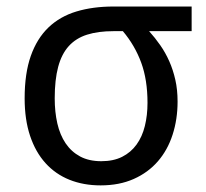

<svg xmlns="http://www.w3.org/2000/svg" viewBox="-20 -556 628 586"><path d="M522 -246.1Q522 -191.9 506.8 -145Q491.7 -98.1 461.9 -63.7Q432.1 -29.3 388.2 -9.8Q344.2 9.8 287.1 9.8Q234.9 9.8 192.1 -7.3Q149.4 -24.4 118.9 -58.1Q88.4 -91.8 71.8 -141.4Q55.2 -190.9 55.2 -255.9Q55.2 -332 74 -385.3Q92.8 -438.5 127.9 -472.2Q163.1 -505.9 213.4 -521Q263.7 -536.1 326.2 -536.1H564.9V-460.9H435.1Q453.1 -440.9 469 -418.2Q484.9 -395.5 496.6 -369.1Q508.3 -342.8 515.1 -312.5Q522 -282.2 522 -246.1ZM147 -255.9Q147 -214.4 155 -179.2Q163.1 -144 180.4 -118.4Q197.8 -92.8 224.6 -78.4Q251.5 -64 289.1 -64Q326.2 -64 352.8 -77.4Q379.4 -90.8 396.7 -114.7Q414.1 -138.7 422.1 -171.4Q430.2 -204.1 430.2 -242.2Q430.2 -312.5 410.9 -365Q391.6 -417.5 355 -460.9H326.2Q279.8 -460.9 245.8 -450.2Q211.9 -439.5 189.9 -415.3Q168 -391.1 157.5 -351.8Q147 -312.5 147 -255.9Z"/></svg>

Font: Droid Sans
Style: Regular
Weight: 400
Foundry: Ascender Corporation
Version: Version 1.00 build 114